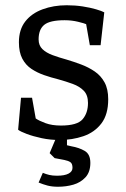

<svg xmlns="http://www.w3.org/2000/svg" viewBox="-20 -524 479 731"><path d="M207 9Q171 9 138.5 2Q106 -5 82 -14Q58 -23 49 -30L60 -152H102L116 -73Q129 -64 153.5 -55Q178 -46 212 -46Q274 -46 294.5 -70Q315 -94 315 -132Q315 -162 299 -178.5Q283 -195 257 -204.5Q231 -214 202 -222Q174 -229 148 -238Q122 -247 100 -261.5Q78 -276 65 -300.5Q52 -325 52 -363Q52 -411 76 -442Q100 -473 142 -488.5Q184 -504 234 -504Q266 -504 295 -499.5Q324 -495 346 -488.5Q368 -482 377 -477L363 -352H322L308 -432Q302 -435 277.5 -441Q253 -447 226 -447Q170 -447 148.5 -429.5Q127 -412 127 -374Q127 -351 141.5 -337Q156 -323 180.5 -314Q205 -305 234 -297Q261 -289 289 -278.5Q317 -268 340.5 -252Q364 -236 378 -210.5Q392 -185 392 -146Q392 -88 366 -54Q340 -20 297.5 -5.5Q255 9 207 9ZM201 187Q178 187 161 182.5Q144 178 127 171L143 134Q155 139 167.5 142Q180 145 197 145Q226 145 241 137Q256 129 256 115Q256 99 248 93.5Q240 88 225 85L188 78L169 59L194 0H235V29L252 33Q281 38 302.5 50.5Q324 63 324 96Q324 131 305.5 151Q287 171 259.5 179Q232 187 201 187Z"/></svg>

Font: Faustina
Style: Regular
Weight: 400
Designer: Alfonso Garcia
Foundry: http://www.omnibus-type.com
Version: Version 1.200